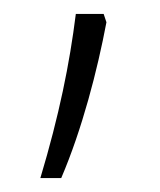

<svg xmlns="http://www.w3.org/2000/svg" viewBox="-20 -127 230 276"><path d="M133 -95 129 -107H89C80 -35 65 39 38 129H68C98 59 120 -26 133 -95Z"/></svg>

Font: Noto Sans Ethiopic Condensed ExtraLight
Style: Regular
Weight: 200
Width: 3
Designer: Monotype Design Team
Foundry: Monotype Imaging Inc.
Version: Version 2.102